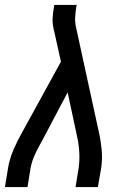

<svg xmlns="http://www.w3.org/2000/svg" viewBox="-23 -755 543 775"><path d="M-3 0 9 -74Q15 -112 31 -149.5Q47 -187 67 -222L223 -506L195 -632Q194 -634 193.5 -636.5Q193 -639 193 -641Q193 -641 193 -641Q193 -641 193 -641Q188 -662 189.5 -684Q191 -706 195 -728L196 -735H287L285 -728Q282 -708 280.5 -688Q279 -668 283 -649L376 -222Q384 -187 387.5 -149.5Q391 -112 385 -74L372 0H282L294 -74Q299 -107 297 -140.5Q295 -174 288 -205L250 -382L146 -185Q144 -181 141.5 -177Q139 -173 137 -169Q137 -169 137 -169Q137 -169 137 -169Q124 -146 114 -122Q104 -98 100 -74L88 0Z"/></svg>

Font: Iosevka Curly Medium Oblique
Style: Regular
Weight: 500
Italic angle: -9°
Monospace: yes
Designer: Belleve Invis
Foundry: Belleve Invis
Version: Version 11.1.0; ttfautohint (v1.8.3)